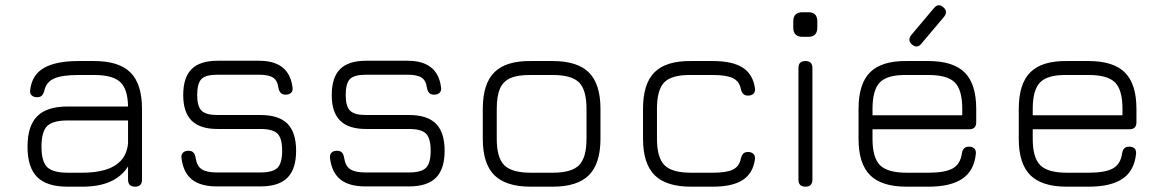

<svg xmlns="http://www.w3.org/2000/svg" viewBox="-20 -702 4374 722"><path d="M234 0Q156 0 119.8 -36.2Q83.5 -72.5 83.5 -150.5Q83.5 -228.5 120 -265Q156.5 -301.5 234 -301.5H461.5Q460.5 -367.5 431.8 -393.8Q403 -420 334 -420H276Q212.5 -420 183 -406.5Q153.5 -393 146.5 -360.5Q143 -348 137.2 -342.2Q131.5 -336.5 119 -336.5Q106 -336.5 98.8 -343.8Q91.5 -351 93.5 -363.5Q100 -420.5 145.2 -446.5Q190.5 -472.5 276 -472.5H334Q427.5 -472.5 470.8 -429.2Q514 -386 514 -292.5V-26.5Q514 0 488 0Q461.5 0 461.5 -26.5V-76Q413.5 0 290 0ZM234 -52.5H290Q338.5 -52.5 375.2 -63.2Q412 -74 434.5 -98Q457 -122 461.5 -162V-249H234Q178.5 -249 157.2 -227.8Q136 -206.5 136 -150.5Q136 -95 157.2 -73.8Q178.5 -52.5 234 -52.5Z M795.5 -1Q734 -1 701.5 -27.2Q669 -53.5 662.5 -107.5Q661 -120.5 668 -127.8Q675 -135 688.5 -135Q701 -135 707.2 -128.5Q713.5 -122 715.5 -109Q720 -78 738.2 -65.8Q756.5 -53.5 795.5 -53.5H959.5Q1006 -53.5 1023.5 -71Q1041 -88.5 1041 -135Q1041 -182 1023.5 -199.5Q1006 -217 959.5 -217H797.5Q732.5 -217 700.8 -248.2Q669 -279.5 669 -344.5Q669 -411 700.5 -442.2Q732 -473.5 797.5 -473.5H954.5Q1067.5 -473.5 1080 -373.5Q1082 -360.5 1074.8 -353.2Q1067.5 -346 1054.5 -346Q1042 -346 1035.8 -352.5Q1029.5 -359 1027 -371.5Q1023.5 -399.5 1006.8 -410.2Q990 -421 954.5 -421H797.5Q754 -421 737.8 -405Q721.5 -389 721.5 -344.5Q721.5 -302 738 -285.8Q754.5 -269.5 797.5 -269.5H959.5Q1028.5 -269.5 1061 -236.8Q1093.5 -204 1093.5 -135Q1093.5 -66.5 1061 -33.8Q1028.5 -1 959.5 -1Z M1354 -1Q1292.5 -1 1260 -27.2Q1227.5 -53.5 1221 -107.5Q1219.5 -120.5 1226.5 -127.8Q1233.5 -135 1247 -135Q1259.5 -135 1265.8 -128.5Q1272 -122 1274 -109Q1278.5 -78 1296.8 -65.8Q1315 -53.5 1354 -53.5H1518Q1564.5 -53.5 1582 -71Q1599.5 -88.5 1599.5 -135Q1599.5 -182 1582 -199.5Q1564.5 -217 1518 -217H1356Q1291 -217 1259.2 -248.2Q1227.5 -279.5 1227.5 -344.5Q1227.5 -411 1259 -442.2Q1290.5 -473.5 1356 -473.5H1513Q1626 -473.5 1638.5 -373.5Q1640.5 -360.5 1633.2 -353.2Q1626 -346 1613 -346Q1600.5 -346 1594.2 -352.5Q1588 -359 1585.5 -371.5Q1582 -399.5 1565.2 -410.2Q1548.5 -421 1513 -421H1356Q1312.5 -421 1296.2 -405Q1280 -389 1280 -344.5Q1280 -302 1296.5 -285.8Q1313 -269.5 1356 -269.5H1518Q1587 -269.5 1619.5 -236.8Q1652 -204 1652 -135Q1652 -66.5 1619.5 -33.8Q1587 -1 1518 -1Z M1976 0Q1882.5 0 1839 -43.2Q1795.5 -86.5 1795.5 -179.5V-292.5Q1795.5 -387 1839 -430.2Q1882.5 -473.5 1976 -472.5H2058Q2151.5 -472.5 2194.8 -429.2Q2238 -386 2238 -292.5V-180.5Q2238 -87 2194.8 -43.5Q2151.5 0 2058 0ZM1848 -179.5Q1848 -109 1876.2 -80.8Q1904.5 -52.5 1976 -52.5H2058Q2129.5 -52.5 2157.5 -80.8Q2185.5 -109 2185.5 -180.5V-292.5Q2185.5 -364 2157.5 -392Q2129.5 -420 2058 -420H1976Q1928 -420.5 1900 -408.5Q1872 -396.5 1860 -368.5Q1848 -340.5 1848 -292.5Z M2578.5 0Q2485 0 2441.5 -43.5Q2398 -87 2398 -180.5V-293.5Q2398 -387 2441.2 -430.2Q2484.5 -473.5 2578.5 -472.5H2660.5Q2734 -472.5 2772.8 -447.8Q2811.5 -423 2819 -370Q2820.5 -356.5 2813.2 -349.5Q2806 -342.5 2793 -342.5Q2781 -342.5 2775 -348.8Q2769 -355 2766 -367Q2760.5 -396 2736.5 -408Q2712.5 -420 2660.5 -420H2578.5Q2507 -421 2478.8 -393.2Q2450.5 -365.5 2450.5 -293.5V-180.5Q2450.5 -109 2478.8 -80.8Q2507 -52.5 2578.5 -52.5H2660.5Q2712.5 -52.5 2736.5 -64.5Q2760.5 -76.5 2766 -106Q2769 -118 2775 -124.2Q2781 -130.5 2793 -130.5Q2806 -130.5 2813.2 -123.2Q2820.5 -116 2819 -103Q2811.5 -50 2772.8 -25Q2734 0 2660.5 0Z M2997.5 -563.5Q2963 -563.5 2963 -599V-621.5Q2963 -656 2997.5 -656H3020Q3053.5 -656 3053.5 -621.5V-599Q3053.5 -563.5 3020 -563.5ZM3009 0Q2982.5 0 2982.5 -26.5V-446.5Q2982.5 -472.5 3009 -472.5Q3035 -472.5 3035 -446.5V-26.5Q3035 0 3009 0Z M3409.5 -534.5Q3391.5 -550.5 3406.5 -570L3492 -671.5Q3508.5 -691.5 3527.5 -674.5Q3545.5 -659 3530.5 -639.5L3445 -538Q3429 -518 3409.5 -534.5ZM3261 -216V-179.5Q3261 -109 3289.2 -80.8Q3317.5 -52.5 3389 -52.5H3471Q3534 -52.5 3562.8 -68.8Q3591.5 -85 3597 -125Q3599 -137.5 3605.2 -144Q3611.5 -150.5 3624.5 -150.5Q3637.5 -150.5 3644.2 -143.2Q3651 -136 3649.5 -123Q3643 -60 3599 -30Q3555 0 3471 0H3389Q3295.5 0 3252 -43.2Q3208.5 -86.5 3208.5 -179.5V-292.5Q3208.5 -387 3252 -430.2Q3295.5 -473.5 3389 -472.5H3471Q3564.5 -472.5 3607.8 -429.2Q3651 -386 3651 -292.5V-242.5Q3651 -216 3625 -216ZM3389 -420Q3317.5 -421 3289.2 -392.8Q3261 -364.5 3261 -292.5V-268.5H3598.5V-292.5Q3598.5 -364 3570.5 -392Q3542.5 -420 3471 -420Z M3863.5 -216V-179.5Q3863.5 -109 3891.8 -80.8Q3920 -52.5 3991.5 -52.5H4073.5Q4136.5 -52.5 4165.2 -68.8Q4194 -85 4199.5 -125Q4201.5 -137.5 4207.8 -144Q4214 -150.5 4227 -150.5Q4240 -150.5 4246.8 -143.2Q4253.5 -136 4252 -123Q4245.5 -60 4201.5 -30Q4157.5 0 4073.5 0H3991.5Q3898 0 3854.5 -43.2Q3811 -86.5 3811 -179.5V-292.5Q3811 -387 3854.5 -430.2Q3898 -473.5 3991.5 -472.5H4073.5Q4167 -472.5 4210.2 -429.2Q4253.5 -386 4253.5 -292.5V-242.5Q4253.5 -216 4227.5 -216ZM3991.5 -420Q3920 -421 3891.8 -392.8Q3863.5 -364.5 3863.5 -292.5V-268.5H4201V-292.5Q4201 -364 4173 -392Q4145 -420 4073.5 -420Z"/></svg>

Font: Jura Light
Style: Regular
Weight: 400
Version: Version 5.106